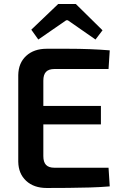

<svg xmlns="http://www.w3.org/2000/svg" viewBox="-20 -935 610 957"><path d="M213 -692Q265 -692 319.5 -692Q374 -692 427 -690Q480 -688 527 -684L521 -591H251Q223 -591 209.5 -577Q196 -563 196 -533V-157Q196 -127 209.5 -113Q223 -99 251 -99H521L527 -6Q480 -2 427 -0.5Q374 1 319.5 1.5Q265 2 213 2Q149 2 110.5 -33.5Q72 -69 71 -129V-561Q72 -621 110.5 -656.5Q149 -692 213 -692ZM89 -407H483V-315H89ZM358 -915 491 -784 456 -738 318 -834H310L171 -738L136 -787L270 -915Z"/></svg>

Font: Exo 2 SemiBold
Style: Regular
Weight: 600
Designer: Natanael Gama
Foundry: Natanael Gama
Version: Version 2.010